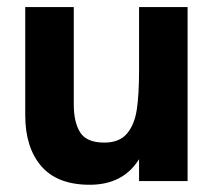

<svg xmlns="http://www.w3.org/2000/svg" viewBox="-20 -513 610 544"><path d="M51.5 -186.5V-493H189V-217.5Q189 -166.5 207.2 -137.8Q225.5 -109 275.5 -109Q318 -109 339.5 -134.2Q361 -159.5 367.5 -202Q374 -244.5 374 -313.5V-493H511.5V0H374V-62Q329 10.5 234 10.5Q142.5 10.5 97 -42.2Q51.5 -95 51.5 -186.5Z"/></svg>

Font: HK Grotesk ExtraBold
Style: Regular
Weight: 800
Designer: Alfredo Marco Pradil
Foundry: Hanken Design Co.
Version: Version 3.001